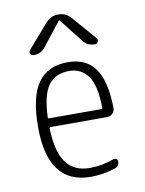

<svg xmlns="http://www.w3.org/2000/svg" viewBox="-86 -816 672 887"><g transform="rotate(-10 250.0 -372.5)"><path d="M253.9 -489.3Q187.5 -489.3 155.3 -444.3Q123 -399.4 119.1 -294.9Q119.1 -290 124 -290H370.1Q375 -290 375 -295.9Q373 -404.3 340.3 -446.8Q307.6 -489.3 253.9 -489.3ZM268.6 9.8Q66.4 9.8 67.4 -259.8Q67.4 -399.4 113.3 -464.8Q159.2 -530.3 253.9 -530.3Q338.9 -530.3 381.3 -471.7Q423.8 -413.1 425.8 -285.2Q425.8 -270.5 415.5 -259.8Q405.3 -249 389.6 -249H124Q119.1 -249 119.1 -244.1Q122.1 -132.8 159.7 -82Q197.3 -31.2 271.5 -31.2Q326.2 -31.2 382.8 -51.8Q390.6 -54.7 397.5 -50.8Q404.3 -46.9 404.3 -39.1Q404.3 -14.6 382.8 -8.8Q325.2 9.8 268.6 9.8ZM251 -754.9Q285.2 -754.9 308.6 -727.5L405.3 -616.2Q411.1 -608.4 407.2 -599.1Q403.3 -589.8 392.6 -589.8Q357.4 -589.8 337.9 -616.2L251 -726.6Q250 -727.5 249 -727.5L247.1 -726.6L160.2 -616.2Q140.6 -589.8 105.5 -589.8Q95.7 -589.8 90.8 -599.1Q85.9 -608.4 92.8 -616.2L189.5 -727.5Q213.9 -754.9 247.1 -754.9Z"/></g></svg>

Font: Rounded-L Mgen+ 1mn light
Style: Regular
Weight: 200
Designer: [Source Han Sans]
Ryoko NISHIZUKA  (kana & ideographs); Paul D. Hunt (Latin, Greek & Cyrillic); Wenlong ZHANG  (bopomofo
Version: Version 1.059.20150602